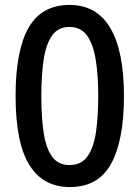

<svg xmlns="http://www.w3.org/2000/svg" viewBox="-20 -811 564 776"><path d="M262 -55Q154 -55 98.5 -144.5Q43 -234 43 -423Q43 -607 95.5 -699Q148 -791 261 -791Q371 -791 426 -697.5Q481 -604 481 -423Q481 -245 429.5 -150Q378 -55 262 -55ZM261 -144Q309 -144 334 -179.5Q359 -215 368 -278Q377 -341 377 -423Q377 -503 367.5 -566Q358 -629 333 -665.5Q308 -702 261 -702Q214 -702 189.5 -666Q165 -630 156 -567Q147 -504 147 -423Q147 -337 156.5 -274.5Q166 -212 190.5 -178Q215 -144 261 -144Z"/></svg>

Font: Noto Sans Malayalam UI SemiCondensed Medium
Style: Regular
Weight: 500
Width: 4
Designer: Jelle Bosma - Monotype Design Team
Foundry: Monotype Imaging Inc.
Version: Version 2.104; ttfautohint (v1.8.4.7-5d5b)